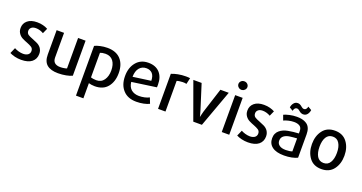

<svg xmlns="http://www.w3.org/2000/svg" viewBox="-46 -1591 4966 2636"><g transform="rotate(20 2437.5 -273.0)"><path d="M413.1 -149.4Q413.1 -176.8 406.2 -197.3Q398.4 -218.8 386.7 -235.4Q363.3 -265.6 328.1 -282.2Q292 -298.8 254.9 -313.5Q214.8 -328.1 188.5 -344.7Q162.1 -362.3 162.1 -399.4Q162.1 -428.7 185.5 -448.2Q208 -467.8 251 -467.8Q280.3 -467.8 312.5 -458Q343.8 -447.3 362.3 -435.5Q373 -460.9 396.5 -511.7Q367.2 -528.3 327.1 -539.1Q288.1 -549.8 239.3 -549.8Q149.4 -549.8 99.6 -507.8Q49.8 -465.8 49.8 -399.4Q49.8 -372.1 56.6 -351.6Q64.5 -331.1 76.2 -315.4Q98.6 -285.2 132.8 -268.6Q168 -251 203.1 -238.3Q244.1 -222.7 271.5 -205.1Q298.8 -186.5 298.8 -150.4Q298.8 -116.2 272.5 -95.7Q245.1 -76.2 201.2 -76.2Q169.9 -76.2 131.8 -86.9Q93.8 -98.6 73.2 -111.3Q60.5 -83 36.1 -27.3Q65.4 -11.7 111.3 0Q157.2 10.7 204.1 10.7Q305.7 10.7 359.4 -32.2Q413.1 -76.2 413.1 -149.4Z M948.2 -27.3Q948.2 -155.3 948.2 -539.1Q920.9 -539.1 838.9 -539.1Q838.9 -427.7 838.9 -93.8Q825.2 -87.9 799.8 -84Q774.4 -79.1 743.2 -79.1Q689.5 -79.1 661.1 -104.5Q633.8 -128.9 633.8 -180.7Q633.8 -300.8 633.8 -539.1Q606.4 -539.1 525.4 -539.1Q525.4 -450.2 525.4 -182.6Q525.4 -82 581.1 -35.2Q636.7 10.7 743.2 10.7Q804.7 10.7 859.4 0Q915 -10.7 948.2 -27.3Z M1528.3 -274.4Q1528.3 -402.3 1460.9 -476.6Q1392.6 -549.8 1266.6 -549.8Q1210.9 -549.8 1161.1 -538.1Q1110.4 -527.3 1082 -511.7Q1082 -269.5 1082 214.8Q1109.4 214.8 1190.4 214.8Q1190.4 159.2 1190.4 -6.8Q1204.1 -2.9 1229.5 2Q1253.9 5.9 1278.3 5.9Q1401.4 5.9 1464.8 -72.3Q1528.3 -150.4 1528.3 -274.4ZM1419.9 -274.4Q1419.9 -189.5 1380.9 -133.8Q1342.8 -79.1 1268.6 -79.1Q1247.1 -79.1 1223.6 -83Q1201.2 -86.9 1190.4 -90.8Q1190.4 -210.9 1190.4 -450.2Q1202.1 -455.1 1223.6 -460Q1246.1 -463.9 1268.6 -463.9Q1341.8 -463.9 1380.9 -413.1Q1419.9 -361.3 1419.9 -274.4Z M2088.9 -313.5Q2088.9 -421.9 2030.3 -486.3Q1970.7 -549.8 1866.2 -549.8Q1752.9 -549.8 1688.5 -471.7Q1623 -393.6 1623 -269.5Q1623 -140.6 1692.4 -65.4Q1760.7 10.7 1887.7 10.7Q1943.4 10.7 1994.1 0Q2044.9 -10.7 2076.2 -27.3Q2065.4 -54.7 2043.9 -109.4Q2016.6 -93.8 1975.6 -85Q1935.5 -76.2 1895.5 -76.2Q1827.1 -76.2 1782.2 -112.3Q1738.3 -149.4 1730.5 -221.7Q1849.6 -238.3 2087.9 -272.5Q2088.9 -282.2 2088.9 -293Q2088.9 -303.7 2088.9 -313.5ZM1984.4 -330.1Q1918.9 -321.3 1723.6 -293.9Q1724.6 -377.9 1762.7 -423.8Q1800.8 -469.7 1864.3 -469.7Q1918 -469.7 1951.2 -435.5Q1983.4 -400.4 1984.4 -330.1Z M2472.7 -545.9Q2460.9 -547.9 2445.3 -548.8Q2429.7 -549.8 2412.1 -549.8Q2351.6 -549.8 2296.9 -539.1Q2242.2 -528.3 2203.1 -511.7Q2203.1 -341.8 2203.1 0Q2230.5 0 2311.5 0Q2311.5 -111.3 2311.5 -447.3Q2327.1 -454.1 2350.6 -457Q2373 -460.9 2396.5 -460.9Q2412.1 -460.9 2425.8 -460Q2439.5 -458 2452.1 -455.1Q2459 -485.4 2472.7 -545.9Z M3040 -539.1Q3009.8 -539.1 2918 -539.1Q2889.6 -449.2 2802.7 -178.7Q2793.9 -149.4 2788.1 -122.1Q2782.2 -94.7 2782.2 -94.7Q2781.2 -94.7 2780.3 -94.7Q2780.3 -94.7 2773.4 -122.1Q2767.6 -149.4 2757.8 -178.7Q2719.7 -298.8 2643.6 -539.1Q2613.3 -539.1 2522.5 -539.1Q2571.3 -404.3 2717.8 0Q2750 0 2843.8 0Q2892.6 -134.8 3040 -539.1Z M3253.9 -699.2Q3253.9 -724.6 3234.4 -743.2Q3215.8 -760.7 3188.5 -760.7Q3161.1 -760.7 3142.6 -743.2Q3123 -724.6 3123 -699.2Q3123 -673.8 3142.6 -655.3Q3161.1 -636.7 3188.5 -636.7Q3191.4 -636.7 3194.3 -636.7Q3217.8 -638.7 3234.4 -655.3Q3253.9 -673.8 3253.9 -699.2ZM3243.2 0Q3243.2 -134.8 3243.2 -539.1Q3229.5 -539.1 3188.5 -539.1Q3174.8 -539.1 3133.8 -539.1Q3133.8 -404.3 3133.8 0Q3161.1 0 3243.2 0Z M3726.6 -149.4Q3726.6 -176.8 3719.7 -197.3Q3711.9 -218.8 3700.2 -235.4Q3676.8 -265.6 3641.6 -282.2Q3605.5 -298.8 3568.4 -313.5Q3528.3 -328.1 3502 -344.7Q3475.6 -362.3 3475.6 -399.4Q3475.6 -428.7 3499 -448.2Q3521.5 -467.8 3564.5 -467.8Q3593.8 -467.8 3626 -458Q3657.2 -447.3 3675.8 -435.5Q3686.5 -460.9 3710 -511.7Q3680.7 -528.3 3640.6 -539.1Q3601.6 -549.8 3552.7 -549.8Q3462.9 -549.8 3413.1 -507.8Q3363.3 -465.8 3363.3 -399.4Q3363.3 -372.1 3370.1 -351.6Q3377.9 -331.1 3389.6 -315.4Q3412.1 -285.2 3446.3 -268.6Q3481.4 -251 3516.6 -238.3Q3557.6 -222.7 3585 -205.1Q3612.3 -186.5 3612.3 -150.4Q3612.3 -116.2 3585.9 -95.7Q3558.6 -76.2 3514.6 -76.2Q3483.4 -76.2 3445.3 -86.9Q3407.2 -98.6 3386.7 -111.3Q3374 -83 3349.6 -27.3Q3378.9 -11.7 3424.8 0Q3470.7 10.7 3517.6 10.7Q3619.1 10.7 3672.9 -32.2Q3726.6 -76.2 3726.6 -149.4Z M4239.3 -27.3Q4239.3 -112.3 4239.3 -367.2Q4239.3 -466.8 4184.6 -508.8Q4149.4 -535.2 4097.7 -544.9Q4067.4 -549.8 4032.2 -549.8Q3978.5 -549.8 3927.7 -538.1Q3877 -526.4 3844.7 -511.7Q3853.5 -487.3 3872.1 -436.5Q3899.4 -450.2 3941.4 -460Q3983.4 -469.7 4021.5 -469.7Q4073.2 -469.7 4104.5 -449.2Q4135.7 -428.7 4135.7 -377.9Q4135.7 -366.2 4135.7 -343.8Q4055.7 -339.8 3982.4 -326.2Q3909.2 -312.5 3864.3 -274.4Q3839.8 -254.9 3826.2 -225.6Q3812.5 -197.3 3812.5 -158.2Q3812.5 -78.1 3871.1 -34.2Q3929.7 10.7 4045.9 10.7Q4102.5 10.7 4156.2 0Q4210 -11.7 4239.3 -27.3ZM4135.7 -82Q4123 -76.2 4095.7 -72.3Q4068.4 -68.4 4043 -68.4Q3980.5 -68.4 3948.2 -92.8Q3915 -117.2 3915 -160.2Q3915 -185.5 3924.8 -203.1Q3934.6 -220.7 3951.2 -232.4Q3982.4 -254.9 4032.2 -261.7Q4082 -268.6 4135.7 -271.5Q4135.7 -208 4135.7 -82ZM4184.6 -703.1Q4170.9 -710.9 4131.8 -734.4Q4127.9 -711.9 4116.2 -697.3Q4104.5 -682.6 4085.9 -682.6Q4068.4 -682.6 4054.7 -694.3Q4042 -706.1 4025.4 -716.8Q4016.6 -722.7 4005.9 -726.6Q3995.1 -730.5 3981.4 -730.5Q3945.3 -730.5 3923.8 -703.1Q3901.4 -676.8 3896.5 -637.7Q3914.1 -627 3948.2 -606.4Q3952.1 -628.9 3963.9 -643.6Q3975.6 -658.2 3994.1 -658.2Q4011.7 -658.2 4025.4 -646.5Q4039.1 -633.8 4055.7 -623Q4064.5 -618.2 4075.2 -614.3Q4083 -611.3 4092.8 -610.4Q4095.7 -610.4 4099.6 -610.4Q4135.7 -610.4 4157.2 -636.7Q4179.7 -664.1 4184.6 -703.1Z M4828.1 -269.5Q4828.1 -389.6 4766.6 -469.7Q4705.1 -549.8 4590.8 -549.8Q4475.6 -549.8 4415 -469.7Q4353.5 -389.6 4353.5 -269.5Q4353.5 -150.4 4415 -69.3Q4475.6 10.7 4590.8 10.7Q4705.1 10.7 4766.6 -69.3Q4828.1 -150.4 4828.1 -269.5ZM4717.8 -271.5Q4717.8 -183.6 4685.5 -130.9Q4654.3 -78.1 4590.8 -78.1Q4527.3 -78.1 4495.1 -130.9Q4463.9 -183.6 4463.9 -271.5Q4463.9 -358.4 4495.1 -410.2Q4527.3 -462.9 4590.8 -462.9Q4654.3 -462.9 4685.5 -410.2Q4717.8 -358.4 4717.8 -271.5Z"/></g></svg>

Font: DaxlinePro-Medium
Style: Medium
Weight: 400
Designer: Hans Reichel
Version: Version 7.502; 2006